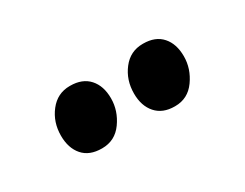

<svg xmlns="http://www.w3.org/2000/svg" viewBox="-35 -866 556 436"><g transform="rotate(-30 243.0 -648.0)"><path d="M143.5 -568Q111 -568 94 -587.5Q77 -607 77 -639.5Q77 -675 97.5 -701.2Q118 -727.5 150.5 -727.5H151.5Q183.5 -727.5 200.8 -708.2Q218 -689 218 -656.5Q218 -624 198 -596Q178 -568 144 -568ZM334.5 -568Q303 -568 285.8 -587.5Q268.5 -607 268.5 -639.5Q268.5 -675 288.8 -701.2Q309 -727.5 342 -727.5H343Q375 -727.5 392 -708.2Q409 -689 409 -656.5Q409 -624 389 -596Q369 -568 335.5 -568Z"/></g></svg>

Font: Merriweather 144pt ExtraBold
Style: Regular
Weight: 800
Version: Version 2.100